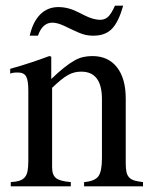

<svg xmlns="http://www.w3.org/2000/svg" viewBox="-20 -658 540 678"><path d="M16 -415Q37 -421 54 -426Q71 -431 87 -436.5Q103 -442 119.5 -447.5Q136 -453 154 -460L161 -458V-379Q186 -403 205.5 -418.5Q225 -434 241.5 -443.5Q258 -453 273.5 -456.5Q289 -460 306 -460Q362 -460 393 -420.5Q424 -381 424 -310V-81Q424 -63 426.5 -51Q429 -39 436 -31.5Q443 -24 455 -20.5Q467 -17 485 -15V0H277V-15Q314 -18 327 -35Q340 -52 340 -99V-308Q340 -405 267 -405Q255 -405 244 -402.5Q233 -400 221 -393.5Q209 -387 195.5 -376Q182 -365 164 -348V-67Q164 -40 178 -29Q192 -18 230 -15V0H18V-15Q37 -16 49 -20Q61 -24 68 -32.5Q75 -41 77.5 -55Q80 -69 80 -90V-338Q80 -375 72 -388.5Q64 -402 43 -402Q24 -402 16 -398ZM415 -638Q399 -581 375.5 -556.5Q352 -532 310 -532Q291 -532 275.5 -536.5Q260 -541 229 -556L206 -567Q182 -578 165 -578Q130 -578 114 -532H85Q96 -581 122 -607Q148 -633 186 -633Q221 -633 256 -615L280 -603Q294 -596 308 -592Q322 -588 333 -588Q350 -588 361.5 -598.5Q373 -609 386 -638Z"/></svg>

Font: Klingon pIqaD HaSta
Style: Regular
Weight: 400
Width: 0
Designer: Mike Neff (qa'vaj)
Foundry: Mike Neff and Michael Everson
Version: Version 2.003